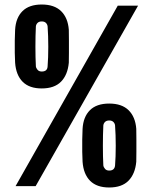

<svg xmlns="http://www.w3.org/2000/svg" viewBox="-20 -825 676 851"><path d="M165 -433Q110 -433 80.5 -462.5Q51 -492 47 -547Q46 -564 45.5 -591Q45 -618 45.5 -645.5Q46 -673 47 -693Q50 -746 79.5 -775.5Q109 -805 165 -805Q221 -805 251 -775.5Q281 -746 285 -693Q285 -673 285.5 -645.5Q286 -618 285.5 -591Q285 -564 285 -547Q280 -493 250.5 -463Q221 -433 165 -433ZM49 0 502 -800H592L138 0ZM165 -508Q190 -508 191 -531Q194 -569 194 -618Q194 -667 191 -708Q190 -717 183.5 -723.5Q177 -730 165 -730Q153 -730 146.5 -723.5Q140 -717 139 -708Q137 -667 137 -618Q137 -569 139 -531Q140 -523 146.5 -515.5Q153 -508 165 -508ZM464 6Q409 6 379.5 -23.5Q350 -53 346 -108Q345 -125 344.5 -152Q344 -179 344.5 -206.5Q345 -234 346 -254Q349 -307 378.5 -336.5Q408 -366 464 -366Q520 -366 550 -336.5Q580 -307 584 -254Q584 -234 584.5 -206.5Q585 -179 584.5 -152Q584 -125 584 -108Q579 -54 549.5 -24Q520 6 464 6ZM464 -69Q488 -69 490 -92Q493 -130 493 -179Q493 -228 490 -269Q489 -278 482.5 -284.5Q476 -291 464 -291Q452 -291 445.5 -284.5Q439 -278 438 -269Q436 -228 436 -179Q436 -130 438 -92Q439 -84 445.5 -76.5Q452 -69 464 -69Z"/></svg>

Font: Big Shoulders Display ExtraBold
Style: Regular
Weight: 800
Designer: Patric King
Foundry: XO Type Co
Version: Version 1.000; ttfautohint (v1.8.2)